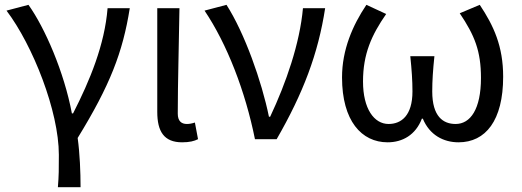

<svg xmlns="http://www.w3.org/2000/svg" viewBox="-20 -577 2163 796"><path d="M220 199H314C314 137 311 60 302 -5C436 -223 489 -360 518 -543H426C414 -392 353 -244 283 -107H278C246 -278 166 -462 98 -557L7 -533C116 -389 224 -116 224 65C224 125 224 150 220 199Z M735 13C766 13 785 8 801 0L788 -69C776 -65 765 -63 755 -63C732 -63 717 -75 717 -106C717 -237 722 -396 724 -543H632V-113C632 -32 660 13 735 13Z M1037 0H1127C1237 -191 1299 -354 1328 -543H1236C1223 -397 1166 -233 1100 -93H1095C1065 -240 994 -440 919 -557L828 -533C921 -395 997 -199 1037 0Z M1587 13C1648 13 1703 -17 1729 -85H1733C1761 -17 1819 13 1881 13C1993 13 2066 -77 2066 -259C2066 -385 2027 -470 1969 -557L1886 -522C1948 -430 1974 -365 1974 -254C1974 -124 1930 -63 1869 -63C1817 -63 1772 -94 1772 -198C1772 -243 1775 -286 1781 -344H1681C1687 -286 1690 -243 1690 -198C1690 -97 1643 -63 1591 -63C1531 -63 1485 -126 1485 -239C1485 -353 1520 -431 1581 -519L1499 -557C1442 -472 1398 -371 1398 -256C1398 -76 1479 13 1587 13Z"/></svg>

Font: Microsoft YaHei
Style: Regular
Weight: 400
Designer: Ryoko NISHIZUKA 西塚涼子 (kana, bopomofo & ideographs); Paul D. Hunt (Latin, Greek & Cyrillic); Sandoll Communications 산돌커뮤니
Foundry: Adobe
Version: Version 2.001;hotconv 1.0.111;makeotfexe 2.5.65597